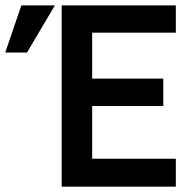

<svg xmlns="http://www.w3.org/2000/svg" viewBox="-20 -696 731 716"><path d="M210 0V-675.8H635.7V-574.2H323.7V-402.8H588.9V-300.8H323.7V-104H635.7V0ZM184.6 -675.8 80.6 -500H-0.5L59.6 -675.8Z"/></svg>

Font: Clear Sans Medium
Style: Regular
Weight: 500
Foundry: Intel Corporation
Version: Version 1.00